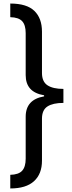

<svg xmlns="http://www.w3.org/2000/svg" viewBox="-20 -871 407 1084"><path d="M38 -851Q131 -851 174 -809.5Q217 -768 217 -692V-459Q217 -410 248 -389.5Q279 -369 338 -369V-290Q279 -290 248 -270Q217 -250 217 -201V36Q217 111 172 152Q127 193 38 193V116Q85 115 105 93Q125 71 125 25V-212Q125 -309 229 -327V-333Q176 -342 150.5 -370.5Q125 -399 125 -447V-684Q125 -730 105 -751.5Q85 -773 38 -774Z"/></svg>

Font: Noto Sans Tamil UI ExtraCondensed Medium
Style: Regular
Weight: 500
Width: 2
Designer: Jelle Bosma - Monotype Design Team
Foundry: Monotype Imaging Inc.
Version: Version 2.004; ttfautohint (v1.8.4.7-5d5b)